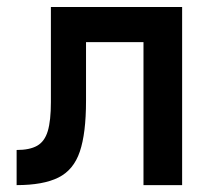

<svg xmlns="http://www.w3.org/2000/svg" viewBox="-20 -538 626 558"><path d="M28.3 0V-102.1Q66.4 -102.1 88.1 -114.5Q109.9 -127 118.9 -157.2Q127.9 -187.5 127.9 -241.2V-517.6H230V-244.6Q230 -150.4 211.9 -97.2Q193.8 -43.9 149.7 -22Q105.5 0 28.3 0ZM397 0V-517.6H509.3V0ZM153.3 -415.5V-517.6H491.2V-415.5Z"/></svg>

Font: Cascadia Code Medium
Style: Regular
Weight: 500
Monospace: yes
Designer: Aaron Bell
Foundry: Saja Typeworks
Version: Version 2407.024